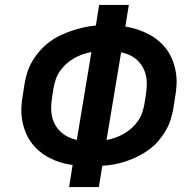

<svg xmlns="http://www.w3.org/2000/svg" viewBox="-20 -755 790 775"><path d="M259 0 273 -89Q248 -92 224 -99.5Q200 -107 178 -118.5Q156 -130 137.5 -146Q119 -162 105 -181.5Q91 -201 82 -224.5Q73 -248 69 -273Q65 -298 66.5 -324.5Q68 -351 73 -377L79 -416Q83 -440 90.5 -463.5Q98 -487 111 -509Q124 -531 141.5 -550.5Q159 -570 179.5 -585.5Q200 -601 223 -612Q246 -623 270 -631Q294 -639 318 -644.5Q342 -650 367 -652L380 -735H500L486 -648Q511 -644 535 -636Q559 -628 581 -616.5Q603 -605 621.5 -589Q640 -573 654 -553.5Q668 -534 677 -510.5Q686 -487 690 -462Q694 -437 692.5 -410.5Q691 -384 686 -358L680 -319Q676 -295 668.5 -271.5Q661 -248 648 -226Q635 -204 618 -184.5Q601 -165 580 -150Q559 -135 536 -123.5Q513 -112 489 -104Q465 -96 441 -91.5Q417 -87 393 -86L379 0ZM290 -190 349 -545Q331 -542 313 -535.5Q295 -529 278.5 -519.5Q262 -510 247.5 -497Q233 -484 222 -468Q211 -452 205 -434.5Q199 -417 196 -399L190 -361Q187 -341 186.5 -321.5Q186 -302 190 -284.5Q194 -267 203 -251Q212 -235 225.5 -222.5Q239 -210 255.5 -202Q272 -194 290 -190ZM410 -190Q428 -193 446 -199.5Q464 -206 480.5 -215.5Q497 -225 511.5 -238Q526 -251 537 -267Q548 -283 554 -300.5Q560 -318 563 -336L569 -374Q572 -394 572.5 -413.5Q573 -433 569 -450.5Q565 -468 556 -484Q547 -500 533.5 -512.5Q520 -525 503.5 -532.5Q487 -540 469 -544Z"/></svg>

Font: Zed Sans Extended
Style: Bold Italic
Weight: 700
Width: 7
Italic angle: -9°
Designer: Belleve Invis
Foundry: Belleve Invis
Version: Version 1.0.0; ttfautohint (v1.8.4)